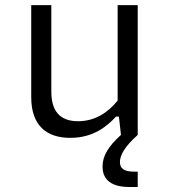

<svg xmlns="http://www.w3.org/2000/svg" viewBox="-20 -527 660 750"><path d="M102 -507V-147.5C102 -35.5 163 11.5 254.5 11.5C343.5 11.5 397 -32.5 433 -71.5H444.5L452.5 0C404 44 380.5 81.5 380.5 123.5C380.5 163.5 401.5 203.5 486 203.5H518V143.5H503.5C462.5 143.5 448.5 129.5 448.5 106C448.5 79.5 466.5 46 518 0V-507H439.5V-134C400 -85.5 349.5 -53.5 285 -53.5C229.5 -53.5 180.5 -77.5 180.5 -169V-507Z"/></svg>

Font: Monaspace Neon Light
Style: Regular
Weight: 300
Designer: Riley Cran & the Lettermatic Team
Foundry: Lettermatic
Version: Version 1.200 (Monaspace Neon)